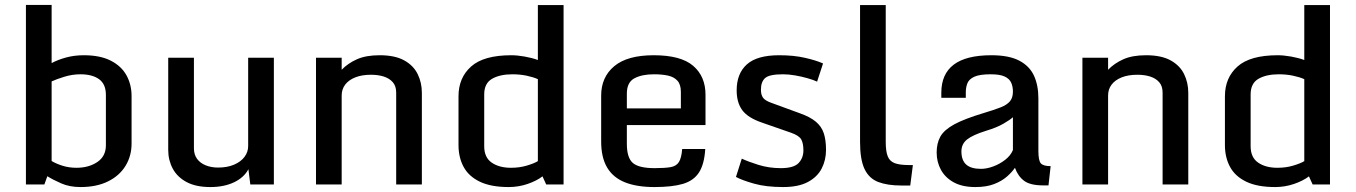

<svg xmlns="http://www.w3.org/2000/svg" viewBox="-20 -757 5564 788"><path d="M310.5 10.7Q265.6 10.7 231.2 -4.4Q196.8 -19.5 174.3 -33.7L162.1 0H86.4V-736.8H191.9V-498Q216.8 -511.7 251 -521Q285.2 -530.3 323.7 -530.3Q391.6 -530.3 435.1 -507.8Q478.5 -485.4 499.3 -447.5Q520 -409.7 520 -362.3V-168Q520 -116.7 495.1 -76.2Q470.2 -35.6 423.3 -12.5Q376.5 10.7 310.5 10.7ZM293.9 -68.4Q344.2 -68.4 379.4 -92Q414.6 -115.7 414.6 -160.6V-367.7Q414.6 -411.6 386.7 -431.9Q358.9 -452.1 310.1 -452.1Q276.9 -452.1 244.4 -442.1Q211.9 -432.1 191.9 -422.9V-96.2Q210.4 -85 236.8 -76.7Q263.2 -68.4 293.9 -68.4Z M843.3 10.7Q784.2 10.7 745.8 -9.8Q707.5 -30.3 689 -64.9Q670.4 -99.6 670.4 -141.6V-520H775.9V-148.4Q775.9 -122.6 788.8 -105Q801.8 -87.4 824.5 -78.4Q847.2 -69.3 875 -69.3Q913.1 -69.3 940.9 -81.3Q968.8 -93.3 983.6 -113.3Q998.5 -133.3 998.5 -157.7V-520H1104V0H1007.3L999.5 -62.5Q981.4 -28.3 940.4 -8.8Q899.4 10.7 843.3 10.7Z M1276.9 -520H1382.3V-470.7Q1407.7 -497.1 1444.8 -513.7Q1481.9 -530.3 1538.1 -530.3Q1600.6 -530.3 1638.7 -509.3Q1676.8 -488.3 1694.1 -453.1Q1711.4 -418 1711.4 -376V0H1606V-377Q1606 -403.8 1592 -419.7Q1578.1 -435.5 1554.9 -442.9Q1531.7 -450.2 1502.9 -450.2Q1465.3 -450.2 1438.2 -439.5Q1411.1 -428.7 1396.7 -409.7Q1382.3 -390.6 1382.3 -365.2V0H1276.9Z M1861.8 -161.6V-361.8Q1861.8 -438 1913.6 -484.1Q1965.3 -530.3 2078.6 -530.3Q2102.5 -530.3 2133.3 -524.9Q2164.1 -519.5 2187.5 -510.7V-736.3H2293V0H2221.7L2206.5 -33.2Q2183.1 -15.1 2145.8 -2.2Q2108.4 10.7 2067.9 10.7Q1995.1 10.7 1949.5 -11.2Q1903.8 -33.2 1882.8 -72Q1861.8 -110.8 1861.8 -161.6ZM2187.5 -95.7V-432.1Q2169.4 -440.4 2141.6 -446.3Q2113.8 -452.1 2083 -452.1Q2031.7 -452.1 1999.5 -433.6Q1967.3 -415 1967.3 -369.6V-156.7Q1967.3 -110.8 1998 -89.6Q2028.8 -68.4 2077.1 -68.4Q2112.3 -68.4 2142.3 -77.4Q2172.4 -86.4 2187.5 -95.7Z M2447.3 -176.3V-364.7Q2447.3 -440.4 2501 -485.4Q2554.7 -530.3 2663.1 -530.3Q2774.4 -530.3 2825 -486.8Q2875.5 -443.4 2875.5 -368.2V-243.7H2552.7V-166.5Q2552.7 -109.4 2577.4 -88.1Q2602.1 -66.9 2667 -66.9Q2708.5 -66.9 2732.2 -71Q2755.9 -75.2 2766.4 -92Q2776.9 -108.9 2779.8 -145.5H2874.5Q2870.6 -83 2848.9 -49.3Q2827.1 -15.6 2783 -2.4Q2738.8 10.7 2666 10.7Q2593.3 10.7 2544.7 -8.8Q2496.1 -28.3 2471.7 -69.6Q2447.3 -110.8 2447.3 -176.3ZM2774.4 -312V-379.9Q2774.4 -410.2 2760.3 -425.8Q2746.1 -441.4 2721.4 -446.8Q2696.8 -452.1 2664.1 -452.1Q2614.3 -452.1 2583.5 -435.5Q2552.7 -418.9 2552.7 -373V-312Z M3000.5 -30.8 3024.4 -106Q3049.8 -93.8 3093 -80.3Q3136.2 -66.9 3184.6 -66.9Q3237.3 -66.9 3257.3 -87.6Q3277.3 -108.4 3277.3 -140.1Q3277.3 -168 3268.8 -184.1Q3260.3 -200.2 3227.5 -211.9L3106.9 -253.9Q3048.8 -273.9 3026.1 -305.2Q3003.4 -336.4 3003.4 -386.2Q3003.4 -455.1 3045.2 -492.7Q3086.9 -530.3 3178.2 -530.3Q3237.3 -530.3 3283.4 -519.8Q3329.6 -509.3 3357.9 -496.6L3333.5 -421.9Q3318.4 -429.2 3294.2 -436Q3270 -442.9 3243.4 -447.5Q3216.8 -452.1 3193.8 -452.1Q3137.7 -452.1 3120.4 -436.8Q3103 -421.4 3103 -389.2Q3103 -367.7 3111.6 -356Q3120.1 -344.2 3144.5 -335.4L3261.7 -292.5Q3305.7 -276.9 3328.9 -257.1Q3352.1 -237.3 3361.1 -209.7Q3370.1 -182.1 3370.1 -141.6Q3370.1 -99.6 3352.1 -64.9Q3334 -30.3 3295.2 -9.8Q3256.3 10.7 3194.3 10.7Q3124 10.7 3075 -3.2Q3025.9 -17.1 3000.5 -30.8Z M3509.8 -173.8V-736.3H3615.2V-173.8Q3615.2 -136.2 3623.3 -115.7Q3631.3 -95.2 3651.9 -87.4Q3672.4 -79.6 3710 -79.6H3726.6L3715.8 4.4H3679.7Q3622.6 4.4 3584.7 -10Q3546.9 -24.4 3528.3 -63.2Q3509.8 -102.1 3509.8 -173.8Z M3983.4 10.7Q3930.2 10.7 3895 -8.3Q3859.9 -27.3 3842 -59.6Q3824.2 -91.8 3824.2 -131.3Q3824.2 -169.4 3839.6 -196.8Q3855 -224.1 3896.7 -246.8Q3938.5 -269.5 4018.6 -293.5Q4061 -306.2 4086.9 -316.4Q4112.8 -326.7 4125 -341.3Q4137.2 -356 4137.2 -380.9Q4137.2 -401.9 4129.9 -418Q4122.6 -434.1 4103 -443.1Q4083.5 -452.1 4045.9 -452.1Q4000.5 -452.1 3978.8 -442.1Q3957 -432.1 3950.4 -415.3Q3943.8 -398.4 3943.8 -377.9V-355.5H3843.3V-376.5Q3843.3 -453.1 3894.3 -491.7Q3945.3 -530.3 4048.8 -530.3Q4120.6 -530.3 4162.8 -508.3Q4205.1 -486.3 4223.4 -446.8Q4241.7 -407.2 4241.7 -353.5V-137.2Q4241.7 -98.1 4251.7 -86.7Q4261.7 -75.2 4292 -75.2L4283.2 3.9H4261.7Q4209 3.9 4183.6 -14.6Q4158.2 -33.2 4145.5 -68.4Q4133.3 -50.3 4112.3 -32Q4091.3 -13.7 4059.8 -1.5Q4028.3 10.7 3983.4 10.7ZM4005.9 -64Q4029.8 -64 4056.6 -74Q4083.5 -84 4105.7 -101.3Q4127.9 -118.7 4137.2 -141.1V-275.9Q4125.5 -265.1 4098.1 -249.3Q4070.8 -233.4 4026.9 -220.2Q3972.2 -203.1 3949 -184.6Q3925.8 -166 3925.8 -135.7Q3925.8 -99.1 3945.6 -81.5Q3965.3 -64 4005.9 -64Z M4422.4 -520H4527.8V-470.7Q4553.2 -497.1 4590.3 -513.7Q4627.4 -530.3 4683.6 -530.3Q4746.1 -530.3 4784.2 -509.3Q4822.3 -488.3 4839.6 -453.1Q4856.9 -418 4856.9 -376V0H4751.5V-377Q4751.5 -403.8 4737.5 -419.7Q4723.6 -435.5 4700.4 -442.9Q4677.2 -450.2 4648.4 -450.2Q4610.8 -450.2 4583.7 -439.5Q4556.6 -428.7 4542.2 -409.7Q4527.8 -390.6 4527.8 -365.2V0H4422.4Z M5007.3 -161.6V-361.8Q5007.3 -438 5059.1 -484.1Q5110.8 -530.3 5224.1 -530.3Q5248 -530.3 5278.8 -524.9Q5309.6 -519.5 5333 -510.7V-736.3H5438.5V0H5367.2L5352.1 -33.2Q5328.6 -15.1 5291.3 -2.2Q5253.9 10.7 5213.4 10.7Q5140.6 10.7 5095 -11.2Q5049.3 -33.2 5028.3 -72Q5007.3 -110.8 5007.3 -161.6ZM5333 -95.7V-432.1Q5314.9 -440.4 5287.1 -446.3Q5259.3 -452.1 5228.5 -452.1Q5177.2 -452.1 5145 -433.6Q5112.8 -415 5112.8 -369.6V-156.7Q5112.8 -110.8 5143.6 -89.6Q5174.3 -68.4 5222.7 -68.4Q5257.8 -68.4 5287.8 -77.4Q5317.9 -86.4 5333 -95.7Z"/></svg>

Font: Monda Medium
Style: Regular
Weight: 500
Designer: Vernon Adams
Foundry: Vernon Adams
Version: Version 2.200